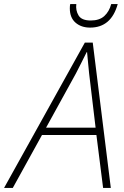

<svg xmlns="http://www.w3.org/2000/svg" viewBox="-69 -926 613 946"><path d="M-49 0 349 -716H388L477 0H439L406 -261H138L-6 0ZM158 -297H402L370 -565Q368 -588 365 -616Q362 -644 360 -669H358Q346 -644 332 -617Q318 -590 305 -564ZM375 -790Q331 -790 303 -814.5Q275 -839 275 -885Q275 -898 277 -906H307Q303 -875 318 -850Q333 -825 378 -825Q421 -825 445 -847Q469 -869 479 -906H511Q479 -790 375 -790Z"/></svg>

Font: Noto Sans Disp ExtLt
Style: Italic
Weight: 200
Italic angle: -12°
Designer: Monotype Design Team
Foundry: Monotype Imaging Inc.
Version: Version 2.000;GOOG;noto-source:20170915:90ef993387c0